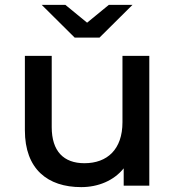

<svg xmlns="http://www.w3.org/2000/svg" viewBox="-20 -761 719 787"><path d="M313 6C383 6 447 -21 487 -71V0H592V-532H482V-260C482 -149 420 -92 326 -92C241 -92 192 -141 192 -240V-532H82V-227C82 -68 175 6 313 6ZM523 -741H426L337 -668L248 -741H151L286 -607H388Z"/></svg>

Font: Montserrat-Alt1 SemBd
Style: Regular
Weight: 600
Designer: Differentunic
Foundry: Differentunic
Version: Version 7.222